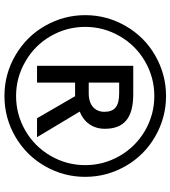

<svg xmlns="http://www.w3.org/2000/svg" viewBox="29 -793 774 872"><g transform="rotate(90 416.0 -357.0)"><path d="M48.8 -356.9C48.8 -292.5 64.9 -231.9 96.7 -175.8C128.4 -119.6 172.4 -74.7 229.5 -41C286.6 -7.3 348.6 9.8 416 9.8C483.9 9.8 545.9 -7.3 603 -41C660.2 -74.7 704.1 -120.1 735.8 -176.3C767.6 -232.4 783.2 -293 783.2 -356.9C783.2 -422.9 766.6 -483.9 733.9 -541C701.2 -598.1 656.2 -642.6 599.1 -675.3C542 -708 481 -724.1 416 -724.1C350.1 -724.1 289.1 -707.5 231.9 -674.8C174.8 -642.1 130.4 -597.2 97.7 -540C64.9 -482.9 48.8 -421.9 48.8 -356.9ZM102.1 -356.9C102.1 -413.1 116.2 -465.3 144.5 -514.2C172.4 -562.5 210.9 -601.1 259.3 -628.9C307.6 -656.7 359.9 -670.9 416 -670.9C472.2 -670.9 524.4 -656.7 573.2 -628.9C621.6 -600.6 660.2 -562 688 -513.7C715.8 -465.3 730 -413.1 730 -356.9C730 -300.8 715.8 -248.5 688 -200.2C659.7 -151.4 621.1 -112.8 572.8 -85C524.4 -57.1 472.2 -43 416 -43C359.9 -43 307.6 -57.1 259.3 -85.4C210.4 -113.3 171.9 -151.9 144 -200.2C116.2 -248.5 102.1 -300.8 102.1 -356.9ZM564.9 -445.8C564.9 -533.2 516.6 -575.2 407.2 -575.2H278.8V-138.2H355V-311H417L517.1 -138.2H603L486.8 -332C535.2 -351.1 564.9 -391.6 564.9 -445.8ZM355 -511.2H403.8C462.4 -511.2 487.8 -491.2 487.8 -443.8C487.8 -401.4 457.5 -373 404.8 -373H355Z"/></g></svg>

Font: Noto Reveo Sans
Style: Bold
Weight: 700
Designer: Monotype Design team
Foundry: Monotype Imaging Inc.
Version: Version 1.04